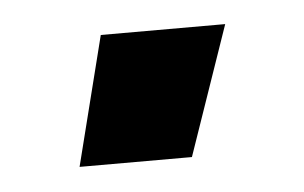

<svg xmlns="http://www.w3.org/2000/svg" viewBox="-27 -757 326 206"><g transform="rotate(-5 136.0 -654.5)"><path d="M52 -585 87 -724H221L173 -585Z"/></g></svg>

Font: TikTok Sans 24pt
Style: Bold
Weight: 700
Version: Version 4.000